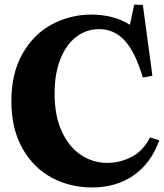

<svg xmlns="http://www.w3.org/2000/svg" viewBox="-20 -814 722 844"><path d="M382 -750Q428 -750 471.5 -739Q515 -728 551 -705L570 -794L608 -792L650 -481L608 -473Q574 -587 527.5 -636.5Q481 -686 416 -686Q359 -686 314.5 -651.5Q270 -617 245 -553Q220 -489 220 -403Q220 -305 251.5 -236.5Q283 -168 335.5 -133Q388 -98 452 -98Q507 -98 558 -124Q609 -150 639 -209L641 -210L680 -197Q645 -98 568.5 -44Q492 10 384 10Q288 10 207.5 -33Q127 -76 78.5 -162Q30 -248 30 -370Q30 -493 79.5 -579Q129 -665 209.5 -707.5Q290 -750 382 -750Z"/></svg>

Font: Minipax
Style: Bold
Weight: 700
Designer: Raphaël Ronot, Igor Stepanchenko (Cyrillic)
Foundry: steppetype
Version: Version 1.002